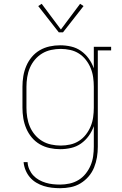

<svg xmlns="http://www.w3.org/2000/svg" viewBox="-20 -776 640 1009"><path d="M296 213Q274 213 252.5 210.5Q231 208 210 201.5Q189 195 170 183.5Q151 172 137 155.5Q123 139 114.5 118.5Q106 98 104 76H125Q126 96 134 114Q142 132 155 146Q168 160 185 169.5Q202 179 220.5 184.5Q239 190 258 192Q277 194 296 194Q321 194 346 188.5Q371 183 392.5 170Q414 157 430 137Q446 117 456 93.5Q466 70 469.5 45Q473 20 473 -5V-113Q463 -85 446 -61.5Q429 -38 405.5 -21.5Q382 -5 353.5 1.5Q325 8 296 8Q268 8 240.5 2Q213 -4 189 -18Q165 -32 147 -53.5Q129 -75 118 -101Q107 -127 102.5 -154.5Q98 -182 98 -210V-320Q98 -348 102.5 -375.5Q107 -403 118 -429Q129 -455 147 -476.5Q165 -498 189 -512Q213 -526 240.5 -532Q268 -538 296 -538Q325 -538 353.5 -531.5Q382 -525 405.5 -508.5Q429 -492 446 -468.5Q463 -445 473 -417V-530H564V-511H494V-5Q494 23 489.5 50.5Q485 78 474.5 104Q464 130 445.5 151.5Q427 173 403 187.5Q379 202 351.5 207.5Q324 213 296 213ZM299 -11Q324 -11 349 -16.5Q374 -22 395 -35.5Q416 -49 431.5 -69Q447 -89 456.5 -112Q466 -135 469.5 -160Q473 -185 473 -210V-320Q473 -345 469.5 -370Q466 -395 456.5 -418Q447 -441 431.5 -461Q416 -481 395 -494.5Q374 -508 349 -513.5Q324 -519 299 -519Q274 -519 248.5 -513.5Q223 -508 201.5 -495Q180 -482 163.5 -462.5Q147 -443 137 -419.5Q127 -396 123 -370.5Q119 -345 119 -320V-210Q119 -185 123 -159.5Q127 -134 137 -110.5Q147 -87 163.5 -67.5Q180 -48 201.5 -35Q223 -22 248.5 -16.5Q274 -11 299 -11ZM289 -606 181 -744 199 -756 300 -621 401 -756 419 -744 311 -606Z"/></svg>

Font: Iosevka Slab Thin Extended
Style: Regular
Weight: 100
Width: 7
Monospace: yes
Designer: Belleve Invis
Foundry: Belleve Invis
Version: Version 11.1.1; ttfautohint (v1.8.3)